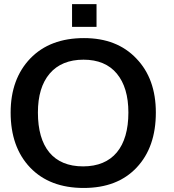

<svg xmlns="http://www.w3.org/2000/svg" viewBox="-20 -911 856 942"><path d="M453.6 -779.3V-890.6H333.5V-779.3ZM390.6 11.2C501 11.2 587.4 -22 650.4 -88.9C713.4 -155.8 744.6 -245.6 744.6 -358.9C744.6 -469.2 712.9 -557.6 648.9 -624C585.4 -690.9 500 -724.1 392.1 -724.1C280.8 -724.1 192.9 -690.9 128.4 -624C64.5 -557.1 32.2 -468.8 32.2 -358.9C32.2 -246.1 64 -155.8 127.9 -88.9C191.9 -22 279.8 11.2 390.6 11.2ZM387.7 -94.7C241.7 -94.7 166 -189 166 -358.9C166 -440.9 185.1 -504.4 223.6 -549.8C262.2 -595.2 317.9 -618.2 389.6 -618.2C460.9 -618.2 515.6 -595.2 553.2 -549.8C590.8 -504.4 609.9 -440.9 609.9 -358.9C609.9 -189.5 532.7 -94.7 387.7 -94.7Z"/></svg>

Font: Ride
Style: Bold
Weight: 700
Version: Version 3.000